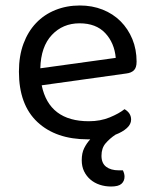

<svg xmlns="http://www.w3.org/2000/svg" viewBox="-20 -495 559 700"><path d="M132 -184Q159 -53 304 -53Q346 -53 380 -67Q414 -81 434 -97Q458 -83 458 -59Q458 -42 442.5 -28Q427 -14 401 -4Q380 10 365 27.5Q350 45 350 73Q350 100 367 113Q384 126 413 126H428Q434 138 434 149Q434 165 423 175Q412 185 385 185Q363 185 343.5 178.5Q324 172 309.5 159.5Q295 147 286.5 129.5Q278 112 278 89Q278 63 287 45Q296 27 309 13H300Q184 13 116.5 -50Q49 -113 49 -234Q49 -291 65.5 -335.5Q82 -380 111.5 -411Q141 -442 182 -458.5Q223 -475 271 -475Q316 -475 354 -460Q392 -445 419.5 -417.5Q447 -390 462.5 -352.5Q478 -315 478 -270Q478 -248 468 -238.5Q458 -229 440 -227ZM127 -246 402 -284Q397 -339 363.5 -374.5Q330 -410 270 -410Q209 -410 169 -367.5Q129 -325 127 -246Z"/></svg>

Font: Baloo 2 Latin
Style: Regular
Weight: 400
Designer: Sarang Kulkarni and Ek Type
Foundry: Ek Type
Version: Version 1.001